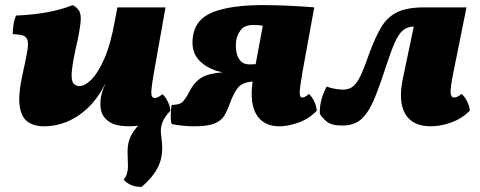

<svg xmlns="http://www.w3.org/2000/svg" viewBox="-20 -487 1884 754"><path d="M152 9Q114 9 88.5 -9Q63 -27 57 -72.5Q51 -118 70 -202Q82 -255 87 -285Q92 -315 88 -329Q84 -343 70 -347.5Q56 -352 30 -353Q30 -370 33 -390Q36 -410 43 -426Q102 -428 160 -438Q218 -448 266 -467Q281 -458 288.5 -448Q296 -438 297 -420Q298 -402 292.5 -370Q287 -338 275 -285Q263 -228 261.5 -199Q260 -170 268.5 -159.5Q277 -149 292 -149Q313 -149 338.5 -174Q364 -199 389 -255Q414 -311 431 -405L441 -458H630L585 -205Q577 -160 575 -138Q573 -116 576.5 -109Q580 -102 588 -102Q599 -102 618 -117Q629 -108 638.5 -89Q648 -70 649 -52Q617 -21 574.5 -6Q532 9 488 9Q436 9 410 -8Q384 -25 377.5 -51.5Q371 -78 377 -108Q379 -119 383 -131Q387 -143 393 -156H392Q354 -79 290.5 -35Q227 9 152 9ZM536 247Q491 247 466 219Q483 196 482.5 165.5Q482 135 481 115Q480 87 487.5 63Q495 39 518 11.5Q541 -16 588 -52H649Q625 -27 617.5 -5.5Q610 16 612 35.5Q614 55 616 74Q621 125 602 166Q583 207 536 247Z M742 9Q719 9 695.5 6.5Q672 4 654 0Q650 -14 650.5 -36.5Q651 -59 654 -75Q684 -75 696 -86Q708 -97 724 -128Q744 -166 772 -182.5Q800 -199 854 -203Q798 -214 764 -248Q730 -282 737 -339Q745 -411 815.5 -439Q886 -467 1013 -467Q1058 -467 1113 -464.5Q1168 -462 1214 -458L1168 -205Q1157 -142 1157 -123Q1157 -104 1167 -104Q1173 -104 1179 -107.5Q1185 -111 1193 -118Q1204 -109 1213.5 -89.5Q1223 -70 1224 -52Q1193 -20 1152 -5.5Q1111 9 1077 9Q1016 9 988 -35.5Q960 -80 972 -167Q928 -163 911.5 -139Q895 -115 882 -79Q873 -53 861 -33Q849 -13 822.5 -2Q796 9 742 9ZM907 -325Q905 -307 908 -285.5Q911 -264 923.5 -249Q936 -234 960 -234Q968 -234 984 -235L1012 -386Q993 -389 977 -389Q940 -389 925 -368.5Q910 -348 907 -325Z M1672 9Q1600 9 1571.5 -39.5Q1543 -88 1562 -178L1605 -383Q1579 -382 1562 -367.5Q1545 -353 1530 -319Q1515 -285 1496 -227Q1471 -149 1449.5 -97.5Q1428 -46 1400 -20Q1372 6 1324 6Q1281 6 1262.5 -10Q1244 -26 1236 -40Q1234 -94 1263 -147Q1278 -141 1296.5 -138Q1315 -135 1326 -135Q1355 -135 1372 -153Q1389 -171 1402.5 -204Q1416 -237 1432 -282Q1454 -341 1477 -380Q1500 -419 1538.5 -438.5Q1577 -458 1645 -458H1812L1761 -205Q1748 -141 1749.5 -122.5Q1751 -104 1763 -104Q1768 -104 1774.5 -106.5Q1781 -109 1793 -118Q1804 -109 1814 -89.5Q1824 -70 1825 -52Q1792 -20 1750.5 -5.5Q1709 9 1672 9Z"/></svg>

Font: Vollkorn Black
Style: Italic
Weight: 900
Italic angle: -11°
Designer: Friedrich Althausen
Foundry: Friedrich Althausen
Version: Version 5.000; ttfautohint (v1.8.3)